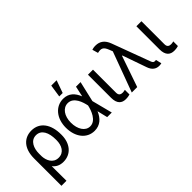

<svg xmlns="http://www.w3.org/2000/svg" viewBox="-31 -1487 2403 2403"><g transform="rotate(-45 1171.0 -285.5)"><path d="M70 -280.5V203.1H159.1L157.7 -56.8C191.4 -14.2 236.2 9.9 301.5 9.9C437.5 9.9 522.4 -96.6 522.4 -245.4V-255.3C522.4 -433.6 438.9 -552.6 292.6 -552.6C165.1 -552.6 70 -462.7 70 -280.5ZM156.2 -280.5C155.9 -372.2 195 -470.5 292.3 -470.5C388.1 -470.5 430.8 -377.1 430.8 -255.3V-245.4C430.8 -150.9 388.5 -69.2 294.7 -69.2C195 -69.2 160.2 -162.6 156.6 -230.1Z M849.8 11.4C949.9 12.4 1012.8 -49.4 1049 -136.7H1049.7L1082.7 0H1164.1L1093.8 -272.7L1157 -545.5H1076L1047.2 -413L1045.1 -405.2C1010.3 -491.8 953.5 -552.6 855.1 -552.6C719.5 -552.6 622.9 -436.8 622.9 -272.7C622.9 -107.2 712.7 9.9 849.8 11.4ZM712 -271.7C712 -389.9 771.7 -473.4 857.2 -473.4C963.1 -473.4 1001.8 -343.4 1016.3 -274.1V-271.3C1001.1 -200.3 954.5 -67.8 851.6 -67.8C767.8 -67.8 712 -155.2 712 -271.7ZM841.6 -607.2H902.3L961.6 -773.8H866.8Z M1288 -545.5V-136.4C1288 -30.5 1338.8 7.1 1407.7 7.1C1441.8 7.1 1465.2 1.4 1480.5 -3.2V-85.6C1473 -82.7 1453.5 -78.8 1438.9 -78.8C1408.7 -78.8 1377.1 -87.4 1377.1 -137.8V-545.5Z M1997.2 7.5C2010.3 7.8 2024.5 6 2038.4 2.8L2020.6 -74.2C2016.3 -74.2 2006.7 -72.8 2001.1 -72.8C1972.7 -72.8 1965.2 -95.2 1957.7 -115.4L1773.1 -612.9C1742.2 -696.4 1689.3 -737.2 1610.1 -737.2C1581.7 -737.2 1557.5 -731.2 1547.6 -726.9L1570 -649.5C1639.2 -666.2 1668.7 -651.3 1697.4 -577.4L1714.8 -532.7L1518.1 0H1614.3L1756.4 -411.2H1762.4L1874.6 -90.9C1897.7 -24.1 1941.1 7.5 1997.2 7.5Z M2145.2 -545.5V-136.4C2145.2 -30.5 2196 7.1 2264.9 7.1C2299 7.1 2322.4 1.4 2337.7 -3.2V-85.6C2330.3 -82.7 2310.7 -78.8 2296.2 -78.8C2266 -78.8 2234.4 -87.4 2234.4 -137.8V-545.5Z"/></g></svg>

Font: Margiela Sans Text
Style: Regular
Weight: 400
Designer: Stefan Endress, Andreas Faust
Version: Version 1.100;FEAKit 1.0